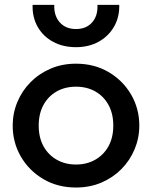

<svg xmlns="http://www.w3.org/2000/svg" viewBox="-20 -780 644 814"><path d="M302.2 15Q224.2 15 163.6 -20.8Q103 -56.6 68.4 -116.2Q33.8 -175.9 33.8 -247.5Q33.8 -300.2 53.7 -347.7Q73.5 -395.2 109.6 -431.7Q145.8 -468.1 194.8 -489.1Q243.8 -510 302.2 -510Q380.1 -510 440.8 -474.2Q501.4 -438.4 536 -378.8Q570.6 -319.1 570.6 -247.5Q570.6 -194.8 550.7 -147.3Q530.9 -99.8 494.9 -63.3Q458.9 -26.9 409.9 -5.9Q360.8 15 302.2 15ZM302.2 -82.5Q348 -82.5 383.7 -102.8Q419.4 -123 439.9 -159.9Q460.3 -196.9 460.3 -247.5Q460.3 -298.1 440 -335.2Q419.6 -372.3 383.9 -392.4Q348.2 -412.5 302.2 -412.5Q256.2 -412.5 220.5 -392.4Q184.8 -372.3 164.4 -335.2Q144.1 -298.1 144.1 -247.5Q144.1 -196.9 164.5 -159.9Q184.9 -123 220.7 -102.8Q256.4 -82.5 302.2 -82.5ZM302.2 -580Q246.4 -580 204.4 -603.1Q162.4 -626.1 139.5 -666.6Q116.6 -707 118.2 -759.5H210.1Q208.2 -713.4 233.5 -685.1Q258.7 -656.9 302.2 -656.9Q345.7 -656.9 370.6 -685.1Q395.5 -713.4 393.1 -759.5H485.6Q486.9 -707.7 463.6 -667.1Q440.3 -626.5 398.4 -603.2Q356.4 -580 302.2 -580Z"/></svg>

Font: Geologica Thin
Style: Regular
Weight: 100
Version: Version 1.010;gftools[0.9.28]